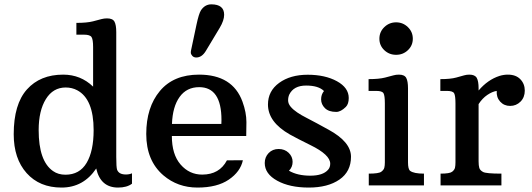

<svg xmlns="http://www.w3.org/2000/svg" viewBox="-20 -845 2426 875"><path d="M418.5 -77.1Q360.4 9.8 260.3 9.8Q160.2 9.8 101.3 -56.2Q42.5 -122.1 42.5 -233.4Q42.5 -370.1 102.8 -437.5Q163.1 -504.9 268.1 -504.9Q347.7 -504.9 404.3 -450.2V-630.4Q404.3 -665 397.2 -676Q390.1 -687 362.8 -687H328.1V-740.7Q376.5 -740.7 403.8 -747.8Q431.2 -754.9 442.9 -758.1Q454.6 -761.2 467.8 -761.2Q493.7 -761.2 501.7 -746.3Q509.8 -731.4 509.8 -698.7V-129.9Q509.8 -82.5 513.7 -71.3Q522 -49.8 553.7 -49.8Q569.8 -49.8 581.5 -55.2V-7.8Q558.1 9.8 518.1 9.8Q438 9.8 418.5 -77.1ZM221.7 -65.4Q245.1 -48.8 278.3 -48.8Q342.8 -48.8 374.8 -102.8Q406.7 -156.7 406.7 -252Q406.7 -393.6 332 -433.6Q308.1 -446.3 279.3 -446.3Q221.7 -446.3 189 -393.3Q156.2 -340.3 156.2 -252Q156.2 -110.8 221.7 -65.4Z M646.5 0ZM1102.1 -225.1H763.2Q763.2 -141.1 803 -95.2Q842.8 -49.3 901.4 -49.3Q980 -49.3 1014.2 -114.3L1086.9 -114.7Q1075.7 -62.5 1022.7 -26.4Q969.7 9.8 879.9 9.8Q790 9.8 724.6 -45.9Q646.5 -112.8 646.5 -234.4Q646.5 -356 708.7 -430.4Q771 -504.9 887.2 -504.9Q1040 -504.9 1085 -381.8Q1103 -332.5 1103 -288.6Q1103 -244.6 1102.1 -225.1ZM989.3 -298.3Q989.3 -447.8 887.7 -447.8Q830.6 -447.8 798.6 -403.3Q766.6 -358.9 763.7 -280.3H988.8Q989.3 -289.6 989.3 -298.3ZM918 -612.8Q899.9 -583 874.5 -583Q862.8 -583 856.2 -590.6Q849.6 -598.1 849.6 -605.2Q849.6 -612.3 851.1 -617.7L875.5 -732.9Q886.2 -783.2 896 -798.3Q914.1 -825.2 942.9 -825.2Q1001.5 -825.2 1001.5 -777.8Q1001.5 -752 981.4 -718.3Z M1456.5 -430.2Q1431.6 -455.1 1375 -455.1Q1318.4 -455.1 1298.3 -414.1Q1293 -402.3 1293 -387.5Q1293 -372.6 1304.7 -358.6Q1316.4 -344.7 1335 -332.3Q1353.5 -319.8 1376.7 -308.1Q1399.9 -296.4 1424.8 -282.7Q1449.7 -269 1477.5 -253.9Q1579.6 -198.2 1579.6 -130.6Q1579.6 -63 1526.9 -26.6Q1474.1 9.8 1387 9.8Q1299.8 9.8 1243.2 -21.5Q1186.5 -52.7 1186.5 -102.1Q1186.5 -128.9 1204.3 -147.5Q1222.2 -166 1249.8 -166Q1277.3 -166 1295.4 -148.7Q1313.5 -131.3 1313.5 -107.4Q1313.5 -83.5 1296.9 -66.9Q1335.9 -44.4 1393.8 -44.4Q1451.7 -44.4 1475.1 -71.3Q1484.9 -82 1484.9 -99.1Q1484.9 -139.6 1395 -183.6Q1332.5 -214.4 1301.3 -231.9Q1201.2 -288.6 1201.2 -368.7Q1201.2 -430.2 1252.2 -467.3Q1303.2 -504.4 1382.3 -504.4Q1461.4 -504.4 1515.4 -474.9Q1569.3 -445.3 1569.3 -398.4Q1569.3 -371.1 1556.2 -357.9Q1533.2 -335 1512.2 -335Q1478 -335 1460.7 -352.3Q1443.4 -369.6 1443.4 -392.1Q1443.4 -414.6 1456.5 -430.2Z M1785.2 -595.2Q1753.4 -595.2 1731.2 -616.5Q1709 -637.7 1709 -668.5Q1709 -699.7 1731.4 -721.4Q1753.9 -743.2 1785.2 -743.2Q1816.4 -743.2 1838.9 -721.4Q1861.3 -699.7 1861.3 -668.5Q1861.3 -637.7 1839.1 -616.5Q1816.9 -595.2 1785.2 -595.2ZM1660.6 -53.7Q1706.1 -53.7 1717.5 -62.3Q1729 -70.8 1731.4 -80.6Q1733.9 -90.3 1733.9 -105V-374Q1733.9 -409.2 1727.8 -419.9Q1721.7 -430.7 1694.8 -430.7H1659.7V-484.4Q1707.5 -484.4 1734.9 -491.5Q1762.2 -498.5 1773.4 -501.7Q1784.7 -504.9 1797.9 -504.9Q1823.2 -504.9 1831.3 -490Q1839.4 -475.1 1839.4 -442.4V-105Q1839.4 -74.2 1849.1 -66.4Q1865.7 -53.7 1912.1 -53.7V0H1660.6Z M1987.8 -53.7Q2029.8 -53.7 2040.5 -62.3Q2051.3 -70.8 2053.5 -80.6Q2055.7 -90.3 2055.7 -105V-374Q2055.7 -409.2 2049.6 -419.9Q2043.5 -430.7 2016.6 -430.7H1986.8V-484.4Q2033.2 -484.4 2058.8 -491.5Q2084.5 -498.5 2095.5 -501.7Q2106.4 -504.9 2119.1 -504.9Q2144 -504.9 2152.6 -490.2Q2161.1 -475.6 2161.1 -442.4V-432.6Q2203.1 -481.9 2256.3 -499Q2275.4 -504.9 2294.4 -504.9Q2331.1 -504.9 2351.3 -483.9Q2371.6 -462.9 2371.6 -432.1Q2371.6 -401.4 2352.1 -381.8Q2332.5 -362.3 2304.7 -362.3Q2277.3 -362.3 2259.5 -381.8Q2241.7 -401.4 2243.7 -430.7Q2223.6 -427.7 2200.9 -412.4Q2178.2 -397 2161.1 -370.6V-109.4Q2161.1 -90.8 2164.3 -79.8Q2167.5 -68.8 2181.4 -61.3Q2195.3 -53.7 2265.1 -53.7V0H1987.8Z"/></svg>

Font: Arbutus Slab
Style: Regular
Weight: 400
Designer: Karolina Lach
Foundry: Karolina Lach
Version: Version 1.001; ttfautohint (v0.92) -l 10 -r 16 -G 200 -x 7 -